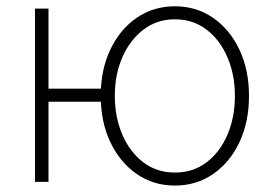

<svg xmlns="http://www.w3.org/2000/svg" viewBox="-20 -573 864 605"><path d="M90.3 0V-545.9H132.8V0ZM121.1 -252.4V-293.5H320.8V-252.4ZM531.2 11.7Q463.4 11.7 410.6 -24.9Q357.9 -61.5 327.6 -125.2Q297.4 -189 297.4 -271Q297.4 -353 327.6 -416.7Q357.9 -480.5 410.6 -516.8Q463.4 -553.2 531.2 -553.2Q598.6 -553.2 651.4 -516.8Q704.1 -480.5 734.4 -416.5Q764.6 -352.5 764.6 -271Q764.6 -189 734.6 -125.2Q704.6 -61.5 651.9 -24.9Q599.1 11.7 531.2 11.7ZM531.2 -29.3Q588.4 -29.3 630.9 -61.5Q673.3 -93.8 696.8 -148.7Q720.2 -203.6 720.2 -271Q720.2 -337.9 696.5 -392.8Q672.9 -447.8 630.4 -480Q587.9 -512.2 531.2 -512.2Q474.6 -512.2 432.1 -479.7Q389.6 -447.3 365.7 -392.8Q341.8 -338.4 341.8 -271Q341.8 -203.6 365.5 -148.7Q389.2 -93.8 431.6 -61.5Q474.1 -29.3 531.2 -29.3Z"/></svg>

Font: Inter ExtraLight
Style: Regular
Weight: 250
Designer: Rasmus Andersson
Foundry: rsms
Version: Version 4.001;git-66647c0bb